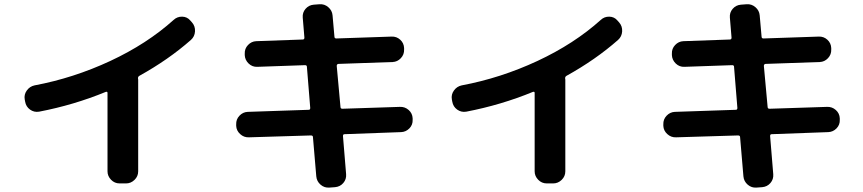

<svg xmlns="http://www.w3.org/2000/svg" viewBox="-20 -809 4040 899"><path d="M97.7 -333 95.7 -343.8Q91.8 -366.2 105.5 -385.3Q119.1 -404.3 141.6 -409.2Q324.2 -443.4 496.1 -523.4Q668 -603.5 793 -715.8Q809.6 -731.4 833 -731Q856.4 -730.5 871.1 -712.9L878.9 -704.1Q894.5 -686.5 893.1 -662.1Q891.6 -637.7 874 -622.1Q768.6 -529.3 632.8 -454.1Q626 -450.2 626 -442.4Q626 -441.4 626.5 -439.9Q627 -438.5 627 -436.5V-6.8Q627 16.6 609.9 33.2Q592.8 49.8 570.3 49.8H540Q516.6 49.8 500 32.7Q483.4 15.6 483.4 -6.8V-374Q483.4 -380.9 475.6 -378.9Q326.2 -317.4 163.1 -286.1Q139.6 -282.2 120.6 -295.9Q101.6 -309.6 97.7 -333Z M1145.5 -166Q1122.1 -165 1104.5 -181.2Q1086.9 -197.3 1085.9 -219.7V-226.6Q1085 -250 1101.1 -267.1Q1117.2 -284.2 1139.6 -285.2L1425.8 -294.9Q1432.6 -294.9 1432.6 -303.7L1417 -496.1Q1417 -503.9 1408.2 -503.9L1184.6 -496.1Q1161.1 -495.1 1144 -511.7Q1127 -528.3 1126 -550.8V-557.6Q1125 -581.1 1141.1 -598.1Q1157.2 -615.2 1179.7 -616.2L1397.5 -624Q1405.3 -624 1405.3 -632.8L1397.5 -726.6Q1395.5 -750 1410.6 -767.6Q1425.8 -785.2 1449.2 -787.1L1475.6 -789.1Q1499 -791 1517.1 -775.4Q1535.2 -759.8 1537.1 -737.3L1545.9 -637.7Q1545.9 -628.9 1554.7 -628.9L1813.5 -637.7Q1836.9 -638.7 1854 -623Q1871.1 -607.4 1872.1 -584V-577.1Q1873 -553.7 1856.9 -536.6Q1840.8 -519.5 1818.4 -518.6L1565.4 -509.8Q1557.6 -509.8 1556.6 -501L1574.2 -308.6Q1574.2 -299.8 1583 -299.8L1852.5 -308.6Q1876 -309.6 1893.6 -293.9Q1911.1 -278.3 1912.1 -254.9V-248Q1913.1 -224.6 1897 -208Q1880.9 -191.4 1858.4 -190.4L1592.8 -180.7Q1585.9 -180.7 1585.9 -171.9L1600.6 6.8Q1602.5 30.3 1587.4 47.9Q1572.3 65.4 1548.8 67.4L1522.5 69.3Q1499 71.3 1481 55.7Q1462.9 40 1460.9 16.6L1445.3 -167Q1445.3 -174.8 1435.5 -174.8Z M2097.7 -333 2095.7 -343.8Q2091.8 -366.2 2105.5 -385.3Q2119.1 -404.3 2141.6 -409.2Q2324.2 -443.4 2496.1 -523.4Q2668 -603.5 2793 -715.8Q2809.6 -731.4 2833 -731Q2856.4 -730.5 2871.1 -712.9L2878.9 -704.1Q2894.5 -686.5 2893.1 -662.1Q2891.6 -637.7 2874 -622.1Q2768.6 -529.3 2632.8 -454.1Q2626 -450.2 2626 -442.4Q2626 -441.4 2626.5 -439.9Q2627 -438.5 2627 -436.5V-6.8Q2627 16.6 2609.9 33.2Q2592.8 49.8 2570.3 49.8H2540Q2516.6 49.8 2500 32.7Q2483.4 15.6 2483.4 -6.8V-374Q2483.4 -380.9 2475.6 -378.9Q2326.2 -317.4 2163.1 -286.1Q2139.6 -282.2 2120.6 -295.9Q2101.6 -309.6 2097.7 -333Z M3145.5 -166Q3122.1 -165 3104.5 -181.2Q3086.9 -197.3 3085.9 -219.7V-226.6Q3085 -250 3101.1 -267.1Q3117.2 -284.2 3139.6 -285.2L3425.8 -294.9Q3432.6 -294.9 3432.6 -303.7L3417 -496.1Q3417 -503.9 3408.2 -503.9L3184.6 -496.1Q3161.1 -495.1 3144 -511.7Q3127 -528.3 3126 -550.8V-557.6Q3125 -581.1 3141.1 -598.1Q3157.2 -615.2 3179.7 -616.2L3397.5 -624Q3405.3 -624 3405.3 -632.8L3397.5 -726.6Q3395.5 -750 3410.6 -767.6Q3425.8 -785.2 3449.2 -787.1L3475.6 -789.1Q3499 -791 3517.1 -775.4Q3535.2 -759.8 3537.1 -737.3L3545.9 -637.7Q3545.9 -628.9 3554.7 -628.9L3813.5 -637.7Q3836.9 -638.7 3854 -623Q3871.1 -607.4 3872.1 -584V-577.1Q3873 -553.7 3856.9 -536.6Q3840.8 -519.5 3818.4 -518.6L3565.4 -509.8Q3557.6 -509.8 3556.6 -501L3574.2 -308.6Q3574.2 -299.8 3583 -299.8L3852.5 -308.6Q3876 -309.6 3893.6 -293.9Q3911.1 -278.3 3912.1 -254.9V-248Q3913.1 -224.6 3897 -208Q3880.9 -191.4 3858.4 -190.4L3592.8 -180.7Q3585.9 -180.7 3585.9 -171.9L3600.6 6.8Q3602.5 30.3 3587.4 47.9Q3572.3 65.4 3548.8 67.4L3522.5 69.3Q3499 71.3 3481 55.7Q3462.9 40 3460.9 16.6L3445.3 -167Q3445.3 -174.8 3435.5 -174.8Z"/></svg>

Font: Rounded Mgen+ 1mn bold
Style: Bold
Weight: 700
Designer: [Source Han Sans]
Ryoko NISHIZUKA  (kana & ideographs); Paul D. Hunt (Latin, Greek & Cyrillic); Wenlong ZHANG  (bopomofo
Version: Version 1.059.20150602